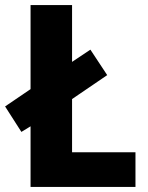

<svg xmlns="http://www.w3.org/2000/svg" viewBox="-31 -734 580 754"><path d="M89 0V-238L53 -216L-11 -316L89 -384V-714H252V-491L324 -539L390 -439L252 -345V-136H501V0Z"/></svg>

Font: Noto Sans Gurmukhi SemiCondensed ExtraBold
Style: Regular
Weight: 800
Width: 4
Designer: Jelle Bosma - Monotype Design Team
Foundry: Monotype Imaging Inc.
Version: Version 2.004; ttfautohint (v1.8.4.7-5d5b)